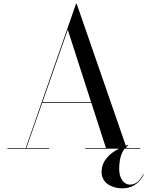

<svg xmlns="http://www.w3.org/2000/svg" viewBox="-20 -785 780 1014"><path d="M19.5 -3.5V0H239.5V-3.5H119.5L203 -242H462.5L539.5 -3.5H430.5V0H608C560.5 24.5 516.5 63.5 516.5 123.5C516.5 183.5 573.5 209.5 624.5 209.5C695.5 209.5 724.5 164.5 739.5 136.5L737.5 135C719 165.5 701.5 190 666 190C632 190 609.5 154.5 609.5 108C609.5 60.5 619.5 23 638.5 0H720.5V-3.5H648.5L647 -9C650.5 -12 654 -14.5 658 -16.5L655.5 -19.5C652 -18.5 648 -17 644.5 -15.5L385 -765H381.5L116 -3.5ZM338 -628 461 -246H204.5Z"/></svg>

Font: Bodoni* 48pt
Style: Regular
Weight: 400
Version: Version 2.3